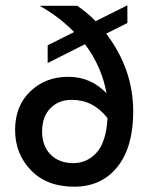

<svg xmlns="http://www.w3.org/2000/svg" viewBox="-20 -696 568 725"><path d="M386 -250Q332 -319 251 -319Q201 -319 170 -287Q139 -255 139 -199.5Q139 -144 171.5 -112Q204 -80 256.5 -80Q309 -80 345 -120Q381 -160 386 -250ZM483 -275Q483 -140 423 -65.5Q363 9 260 9Q157 9 97 -53Q37 -115 37 -205.5Q37 -296 94.5 -351Q152 -406 237.5 -406Q323 -406 382 -344Q365 -443 301 -529L160 -458V-525L260 -575Q203 -633 130 -674H272Q309 -649 341 -616L461 -676V-609L381 -569Q483 -435 483 -275Z"/></svg>

Font: Hind Kochi Medium
Style: Regular
Weight: 500
Designer: Dhruvi Tolia
Foundry: Indian Type Foundry
Version: Version 0.702;PS 1.0;hotconv 1.0.81;makeotf.lib2.5.63406